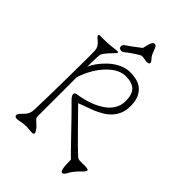

<svg xmlns="http://www.w3.org/2000/svg" viewBox="-306 -1120 1321 1321"><g transform="rotate(45 354.5 -459.5)"><path d="M115.2 32.2Q59.1 46.4 59.1 20.5Q59.1 9.3 74.5 -5.9Q89.8 -21 98.1 -30.8Q106.4 -40.5 110.8 -49.3Q120.6 -68.4 121.3 -101.3Q122.1 -134.3 122.8 -163.1Q123.5 -191.9 124.3 -228.5Q125 -265.1 125.7 -305.7Q126.5 -346.2 127 -388.4Q127.4 -430.7 127.9 -470.7Q130.4 -654.8 128.4 -674.1Q126.5 -693.4 121.3 -703.4Q116.2 -713.4 109.1 -721.7Q102.1 -730 93 -737.3Q84 -744.6 78.1 -750Q68.8 -758.3 68.8 -765.6Q68.8 -772.9 80.1 -772.9L101.1 -772.5Q163.1 -772.5 198.2 -777.6Q233.4 -782.7 241.5 -782.7Q249.5 -782.7 249.5 -776.9Q249.5 -771 239.3 -760.7Q200.2 -721.7 187.5 -703.1Q174.8 -684.6 174.1 -681.4Q173.3 -678.2 172.6 -670.2Q171.9 -662.1 171.4 -650.9Q170.9 -639.6 170.7 -626.7Q170.4 -613.8 169.9 -601.6Q169.4 -564.9 169.4 -558.6Q189.9 -611.8 251 -671.4Q294.4 -713.4 348.6 -732.4Q399.9 -750.5 466.3 -735.4Q529.8 -720.7 557.6 -660.2Q572.3 -627.9 572.3 -581.3Q572.3 -534.7 558.6 -503.2Q544.9 -471.7 522.7 -448.2Q500.5 -424.8 471.9 -408.2Q443.4 -391.6 413.6 -378.9L302.7 -337.9Q560.1 -73.7 573.2 -69.8Q589.4 -64 613.5 -65.2Q637.7 -66.4 648.4 -65.4Q675.3 -64 675.3 -54.7Q675.3 -45.4 653.8 -24.4Q608.4 19 592.3 52.7Q583.5 69.8 576.2 75Q568.8 80.1 564.9 80.1Q542.5 80.1 542.5 -9.8Q542.5 -28.8 538.8 -31.5Q535.2 -34.2 522.7 -46.6Q510.3 -59.1 491.2 -78.9Q472.2 -98.6 448.2 -123.3Q424.3 -147.9 399.2 -174.1Q374 -200.2 349.9 -225.3Q325.7 -250.5 305.7 -270.5Q260.3 -317.4 253.7 -322.8Q247.1 -328.1 240.2 -339.4Q233.4 -350.6 233.4 -357.4Q233.4 -372.1 253.4 -374.8Q273.4 -377.4 302 -383.8Q330.6 -390.1 360.8 -400.9Q391.1 -411.6 420.4 -427.5Q449.7 -443.4 472.7 -464.8Q523.9 -513.7 523.9 -578.9Q523.9 -644 494.6 -672.6Q465.3 -701.2 404.8 -701.2Q344.7 -701.2 288.6 -650.4Q222.7 -590.8 183.1 -495.1Q173.3 -471.2 169.4 -457V-72.8Q169.4 -61.5 181.6 -50.8Q214.4 -21 220.2 -13.4Q226.1 -5.9 229.5 -0.5Q251 30.8 219.7 30.8L166 26.9Q135.3 26.9 115.2 32.2ZM436.5 -871.6 388.2 -877.9Q380.4 -877.9 374.5 -875.2Q368.7 -872.6 354 -863.3Q339.4 -854 325.7 -844.7Q291.5 -821.3 285.6 -815.4Q272 -801.8 258.8 -801.8Q245.6 -801.8 239.5 -808.1Q233.4 -814.5 233.4 -822.3Q233.4 -839.4 252.4 -850.1Q271 -860.8 345.7 -918.9Q350.6 -921.9 356 -950.2Q366.2 -999 386.2 -999Q397.5 -999 402.8 -990.2Q408.2 -981.4 413.1 -968.3Q418 -955.1 424.3 -939.7Q430.7 -924.3 439.9 -914.6Q458.5 -895 458.5 -886.7Q458.5 -871.6 436.5 -871.6Z"/></g></svg>

Font: Snowburst One
Style: Regular
Weight: 400
Designer: Annet Stirling
Foundry: Annet Stirling
Version: Version 1.001